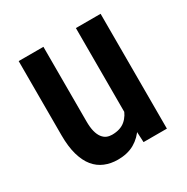

<svg xmlns="http://www.w3.org/2000/svg" viewBox="-129 -641 746 765"><g transform="rotate(-30 244.0 -259.0)"><path d="M317.9 -124.5V-528.3H431.6V0H324.2ZM334 -234.9 370.1 -235.8Q370.1 -182.6 360.4 -137.7Q350.6 -92.8 330.3 -59.8Q310.1 -26.9 278.1 -8.5Q246.1 9.8 201.7 9.8Q168.9 9.8 141.8 -1.5Q114.7 -12.7 95.5 -36.1Q76.2 -59.6 65.4 -97.2Q54.7 -134.8 54.7 -187V-528.3H168.5V-186Q168.5 -157.7 173.3 -138.9Q178.2 -120.1 187 -108.6Q195.8 -97.2 206.8 -92.5Q217.8 -87.9 230.5 -87.9Q269 -87.9 291.7 -107.2Q314.5 -126.5 324.2 -159.7Q334 -192.9 334 -234.9Z"/></g></svg>

Font: Roboto Condensed Medium
Style: Regular
Weight: 500
Designer: Christian Robertson
Foundry: Google
Version: Version 3.0